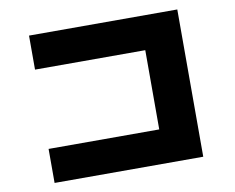

<svg xmlns="http://www.w3.org/2000/svg" viewBox="-79 -832 1159 945"><g transform="rotate(-10 500.0 -360.0)"><path d="M120 8V-162H673V-558H122V-728H863V8Z"/></g></svg>

Font: Murecho Black
Style: Regular
Weight: 900
Designer: Neil Summerour
Foundry: Positype
Version: Version 1.010; ttfautohint (v1.8.3)